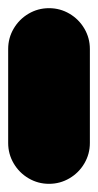

<svg xmlns="http://www.w3.org/2000/svg" viewBox="-20 -450 240 470"><path d="M0 -100H200V-330H0ZM100 -200Q73 -200 50 -186.5Q27 -173 13.5 -150Q0 -127 0 -100Q0 -73 13.5 -50Q27 -27 50 -13.5Q73 0 100 0Q127 0 150 -13.5Q173 -27 186.5 -50Q200 -73 200 -100Q200 -127 186.5 -150Q173 -173 150 -186.5Q127 -200 100 -200ZM100 -430Q73 -430 50 -416.5Q27 -403 13.5 -380Q0 -357 0 -330Q0 -303 13.5 -280Q27 -257 50 -243.5Q73 -230 100 -230Q127 -230 150 -243.5Q173 -257 186.5 -280Q200 -303 200 -330Q200 -357 186.5 -380Q173 -403 150 -416.5Q127 -430 100 -430Z"/></svg>

Font: Wavefont ExtraBold
Style: Regular
Weight: 800
Monospace: yes
Version: Version 3.005;gftools[0.9.33]